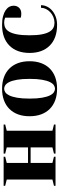

<svg xmlns="http://www.w3.org/2000/svg" viewBox="620 -1175 570 1850"><g transform="rotate(-90 905.0 -250.0)"><path d="M350 -485V-500H630V-485L570 -470V-30L630 -15V0H350V-15L410 -30V-240H260V-30L320 -15V0H40V-15L100 -30V-470L40 -485V-500H320V-485L260 -470V-265H410V-470Z M975 -5Q992 -5 1009 -16Q1026 -27 1039.5 -54.5Q1053 -82 1061.5 -129.5Q1070 -177 1070 -250Q1070 -323 1061.5 -370.5Q1053 -418 1039.5 -445.5Q1026 -473 1009 -484Q992 -495 975 -495Q958 -495 941 -484Q924 -473 910.5 -445.5Q897 -418 888.5 -370.5Q880 -323 880 -250Q880 -177 888.5 -129.5Q897 -82 910.5 -54.5Q924 -27 941 -16Q958 -5 975 -5ZM975 -515Q1037 -515 1086 -497Q1135 -479 1169.5 -444.5Q1204 -410 1222 -361Q1240 -312 1240 -250Q1240 -188 1222 -139Q1204 -90 1169.5 -55.5Q1135 -21 1086 -3Q1037 15 975 15Q913 15 864 -3Q815 -21 780.5 -55.5Q746 -90 728 -139Q710 -188 710 -250Q710 -312 728 -361Q746 -410 780.5 -444.5Q815 -479 864 -497Q913 -515 975 -515Z M1610 -495Q1584 -495 1562 -484Q1540 -473 1524 -445.5Q1508 -418 1499 -370.5Q1490 -323 1490 -250Q1490 -179 1499 -132.5Q1508 -86 1524 -59Q1540 -32 1562 -21Q1584 -10 1610 -10Q1640 -10 1666.5 -21Q1693 -32 1712.5 -50.5Q1732 -69 1743.5 -92.5Q1755 -116 1755 -140H1780Q1780 -110 1766.5 -82Q1753 -54 1728 -32.5Q1703 -11 1668 2Q1633 15 1590 15Q1462 15 1391 -55.5Q1320 -126 1320 -250Q1320 -374 1391 -444.5Q1462 -515 1590 -515Q1639 -515 1674 -505.5Q1709 -496 1731.5 -480.5Q1754 -465 1764.5 -445.5Q1775 -426 1775 -405Q1775 -371 1754.5 -350.5Q1734 -330 1700 -330Q1692 -330 1684.5 -330.5Q1677 -331 1672 -332Q1665 -333 1660 -335V-485Q1654 -487 1646 -490Q1639 -492 1630 -493.5Q1621 -495 1610 -495Z"/></g></svg>

Font: Yeseva One
Style: Regular
Weight: 400
Designer: Jovanny Lemonad
Foundry: Jovanny Lemonad
Version: Version 2.001; ttfautohint (v0.91) -l 8 -r 50 -G 200 -x 0 -w